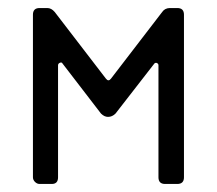

<svg xmlns="http://www.w3.org/2000/svg" viewBox="-20 -458 540 478"><path d="M438 -421.4V-16.6Q438 0 421.4 0H391.1Q374.5 0 374.5 -16.6V-295.4Q374.5 -299.3 370.8 -301Q367.2 -302.7 364.3 -299.8L267.6 -175.3Q259.3 -167 249 -167Q239.7 -167 231.4 -175.3L135.7 -299.8Q133.8 -303.7 129.2 -301.8Q124.5 -299.8 124.5 -295.4V-16.6Q124.5 0 108.9 0H78.6Q72.3 0 67.1 -5.1Q62 -10.3 62 -16.6V-421.4Q62 -438 78.6 -438H97.7Q107.9 -438 116.2 -428.2L243.7 -262.2Q250 -253.9 256.3 -262.2L383.8 -428.2Q390.1 -437.5 402.3 -438H421.4Q438 -438 438 -421.4Z"/></svg>

Font: GOSTRUS
Style: type_B
Weight: 400
Designer: Юрий и Татьяна Кривогуз
Version: Version 02.00